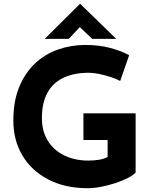

<svg xmlns="http://www.w3.org/2000/svg" viewBox="-20 -980 802 1008"><path d="M692 -74Q679 -60 651 -45.5Q623 -31 586.5 -19Q550 -7 512 0.5Q474 8 440 8Q321 8 233 -38Q145 -84 97.5 -164Q50 -244 50 -347Q50 -448 80.5 -522.5Q111 -597 163.5 -646.5Q216 -696 284.5 -720Q353 -744 428 -744Q499 -744 558 -728.5Q617 -713 658 -690L611 -555Q593 -565 563 -575Q533 -585 502 -591.5Q471 -598 447 -598Q368 -598 312.5 -571.5Q257 -545 228.5 -492Q200 -439 200 -360Q200 -291 231 -241Q262 -191 317.5 -164Q373 -137 444 -137Q475 -137 501 -141.5Q527 -146 545 -156V-245H418V-385H692ZM464 -776 386 -850 420 -860 341 -776H215L400 -960H401L590 -776Z"/></svg>

Font: Reem Kufi
Style: Regular
Weight: 400
Designer: Khaled Hosny
Version: Version 1.6